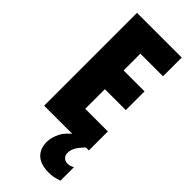

<svg xmlns="http://www.w3.org/2000/svg" viewBox="-301 -852 1044 1044"><g transform="rotate(45 221.5 -330.0)"><path d="M403 -93H59V-807H403V-663H229V-534H390V-390H229V-239H403ZM330 0Q330 16 341 28Q352 40 371 40Q385 40 394 36.5Q403 33 410 29V132Q398 137 379 142Q360 147 335 147Q271 147 239.5 117.5Q208 88 208 36Q208 2 227 -36Q246 -74 297 -110L380 -93Q349 -60 339.5 -40.5Q330 -21 330 0Z"/></g></svg>

Font: Noto Sans Kannada UI ExtraCondensed Black
Style: Regular
Weight: 900
Width: 2
Designer: Jelle Bosma - Monotype Design Team
Foundry: Monotype Imaging Inc.
Version: Version 2.005; ttfautohint (v1.8.4.7-5d5b)